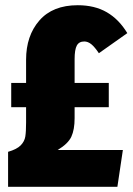

<svg xmlns="http://www.w3.org/2000/svg" viewBox="-20 -716 508 736"><path d="M201 -141H451L430 0H11V-134Q45 -144 59.5 -159Q74 -174 77 -192.5Q80 -211 80 -247V-305H23V-398H80V-487Q80 -579 131 -637.5Q182 -696 278 -696Q343 -696 389.5 -669Q436 -642 468 -589L359 -512Q343 -536 330 -546.5Q317 -557 303 -557Q283 -557 274.5 -541.5Q266 -526 266 -489V-398H397V-305H266V-263Q266 -219 253.5 -192Q241 -165 201 -141Z"/></svg>

Font: Fira Sans Extra Condensed Black
Style: Regular
Weight: 900
Width: 1
Designer: Carrois Corporate & Edenspiekermann AG
Foundry: Carrois Corporate GbR & Edenspiekermann AG
Version: Version 4.203